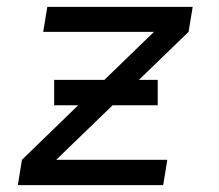

<svg xmlns="http://www.w3.org/2000/svg" viewBox="-20 -540 640 560"><path d="M32 0 44 -74 429 -447H106L118 -520H542L530 -447L144 -74H468L456 0ZM138 -233V-307H440V-233Z"/></svg>

Font: Zed Sans Extended
Style: Italic
Weight: 400
Width: 7
Italic angle: -9°
Designer: Belleve Invis
Foundry: Belleve Invis
Version: Version 1.0.0; ttfautohint (v1.8.4)